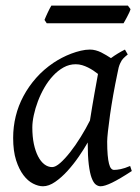

<svg xmlns="http://www.w3.org/2000/svg" viewBox="-20 -630 490 670"><path d="M293.9 -209.5Q297.4 -231.9 301.5 -256.6Q305.7 -281.2 309.6 -303.5Q313.5 -325.7 316.9 -343.8Q320.3 -361.8 321.8 -371.1V-372.1Q314.5 -377.9 305.7 -383.8Q296.9 -389.6 287.1 -394.5Q277.3 -399.4 266.6 -402.6Q255.9 -405.8 244.1 -405.8Q221.7 -405.8 201.9 -394.8Q182.1 -383.8 165.3 -365.7Q148.4 -347.7 135 -324.5Q121.6 -301.3 112.3 -276.6Q103 -252 97.9 -228Q92.8 -204.1 92.8 -185.1Q92.8 -153.3 98.1 -127.9Q103.5 -102.5 112.8 -84.5Q122.1 -66.4 134.8 -56.6Q147.5 -46.9 162.1 -46.9Q173.8 -46.9 190.4 -61.5Q207 -76.2 225.3 -99.6Q243.7 -123 261.7 -152.1Q279.8 -181.2 293.9 -209.5ZM400.9 -411.1Q399.9 -410.2 399.9 -410.2Q396.5 -403.3 394 -394Q391.6 -384.8 389.2 -371.1Q381.8 -335.9 375.2 -299.1Q368.7 -262.2 364 -229.5Q359.4 -196.8 356.7 -171.9Q354 -147 354 -136.2Q354 -108.4 355.7 -89.4Q357.4 -70.3 360.4 -58.8Q363.3 -47.4 367.7 -42.2Q372.1 -37.1 377.9 -37.1Q387.7 -37.1 401.1 -39.8Q414.6 -42.5 434.1 -50.8L439.9 -33.2Q397.5 -5.4 371.3 7.3Q345.2 20 331.1 20Q322.3 20 314.2 13.9Q306.2 7.8 299.8 -9Q293.5 -25.9 289.8 -55.7Q286.1 -85.4 286.1 -132.8Q273.4 -110.4 255.1 -83.7Q236.8 -57.1 215.8 -33.9Q194.8 -10.7 172.6 4.6Q150.4 20 129.9 20Q113.8 20 95.5 10.7Q77.1 1.5 61.8 -18.8Q46.4 -39.1 36.1 -71Q25.9 -103 25.9 -148.9Q25.9 -187.5 34.9 -224.4Q43.9 -261.2 62 -294.9Q80.1 -328.6 106.2 -358.2Q132.3 -387.7 167 -411.1Q180.2 -419.9 196 -428.2Q211.9 -436.5 228.8 -442.9Q245.6 -449.2 262.2 -453.1Q278.8 -457 293.9 -457Q304.2 -457 314 -454.3Q323.7 -451.7 332.8 -447.3Q341.8 -442.9 350.6 -437.5Q359.4 -432.1 367.2 -427.2Q378.4 -435.5 390.9 -443.1Q403.3 -450.7 416 -457L425.8 -439.9Q416 -432.1 410.2 -426Q404.3 -419.9 400.4 -411.1H400.9ZM435.5 -598.1Q434.1 -592.8 430.9 -585.9Q427.7 -579.1 424.1 -572.3Q420.4 -565.4 417 -559.1Q413.6 -552.7 411.1 -548.8H143.1L135.3 -560.5Q137.2 -565.4 140.1 -572Q143.1 -578.6 146.2 -585.4Q149.4 -592.3 152.8 -598.9Q156.2 -605.5 159.2 -610.4H426.3L435.5 -598.1Z"/></svg>

Font: GentiumAlt
Style: Italic
Weight: 400
Italic angle: -7°
Designer: J. Victor Gaultney
Version: Version 1.02; 2005; OFL release